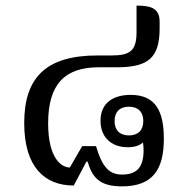

<svg xmlns="http://www.w3.org/2000/svg" viewBox="-20 -652 660 682"><path d="M562 -159C562 -258 532 -315 444 -315C383 -315 337 -287 337 -223C337 -166 374 -129 434 -129C460 -129 477 -136 488 -146C489 -137 490 -127 490 -118C490 -58 466 -32 414 -32C369 -32 344 -56 321 -133H272L228 -57C198 -57 151 -90 151 -214C151 -355 212 -413 331 -413H394C504 -413 547 -444 547 -551V-576C547 -628 506 -632 465 -632V-539C465 -473 444 -455 376 -455H326C146 -455 66 -379 66 -215C66 -58 139 7 242 7L287 -78H291C308 -22 333 10 413 10C522 10 562 -49 562 -159ZM438 -171C405 -171 387 -190 387 -222C387 -254 405 -273 438 -273C471 -273 489 -254 489 -222C489 -190 471 -171 438 -171Z"/></svg>

Font: Noto Serif Thai
Style: Regular
Weight: 400
Designer: Monotype Design Team
Foundry: Monotype Imaging Inc.
Version: Version 1.901